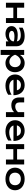

<svg xmlns="http://www.w3.org/2000/svg" viewBox="2576 -3199 788 5980"><g transform="rotate(90 2970.0 -209.0)"><path d="M65 0H219V-230H543V0H697V-568H543V-347H219V-568H65Z M1269 0H1422V-325C1422 -501 1285 -583 1106 -583C1008 -583 924 -564 841 -520V-404C912 -444 996 -462 1071 -462C1196 -462 1260 -416 1268 -337C1212 -362 1141 -367 1081 -367C1067 -367 1053 -367 1038 -366C898 -359 793 -294 793 -175C793 -58 898 15 1038 15C1140 15 1221 -30 1269 -79ZM1269 -243C1269 -146 1168 -96 1080 -96C995 -96 942 -131 942 -182C942 -262 1066 -265 1123 -265C1180 -265 1239 -259 1269 -243Z M1535 165H1690V-136C1746 -42 1836 15 1946 15C2113 15 2229 -106 2229 -284C2229 -462 2113 -583 1946 -583C1837 -583 1746 -527 1690 -433V-568H1535ZM2072 -284C2072 -180 2003 -107 1905 -107C1806 -107 1723 -180 1685 -284C1723 -387 1806 -461 1905 -461C2003 -461 2072 -387 2072 -284Z M2646 15C2754 15 2858 -17 2931 -70V-176C2861 -130 2768 -103 2682 -103C2566 -103 2489 -151 2464 -234H2946C2946 -445 2825 -583 2631 -583C2438 -583 2299 -462 2299 -285C2299 -106 2444 15 2646 15ZM2630 -467C2716 -467 2774 -421 2793 -341H2460C2478 -418 2541 -467 2630 -467Z M3627 0V-568H3472V-374C3423 -318 3363 -290 3299 -290C3213 -290 3169 -337 3169 -428V-568H3015V-421C3015 -256 3100 -168 3257 -168C3347 -168 3424 -199 3472 -254V0Z M4071 15C4179 15 4283 -17 4356 -70V-176C4286 -130 4193 -103 4107 -103C3991 -103 3914 -151 3889 -234H4371C4371 -445 4250 -583 4056 -583C3863 -583 3724 -462 3724 -285C3724 -106 3869 15 4071 15ZM4055 -467C4141 -467 4199 -421 4218 -341H3885C3903 -418 3966 -467 4055 -467Z M4470 0H4624V-230H4948V0H5102V-568H4948V-347H4624V-568H4470Z M5554 15C5764 15 5906 -106 5906 -284C5906 -462 5764 -583 5554 -583C5343 -583 5202 -462 5202 -284C5202 -106 5343 15 5554 15ZM5554 -104C5433 -104 5358 -173 5358 -284C5358 -394 5433 -464 5554 -464C5674 -464 5749 -394 5749 -284C5749 -173 5674 -104 5554 -104Z"/></g></svg>

Font: Bounded Med
Style: Regular
Weight: 500
Designer: Vlad Churkin
Version: Version 3.0